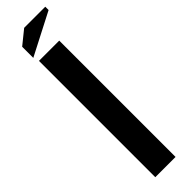

<svg xmlns="http://www.w3.org/2000/svg" viewBox="-293 -831 817 817"><g transform="rotate(-45 116.0 -422.0)"><path d="M50 -700H172V0H50ZM42 -726V-793L105 -844H232V-824Z"/></g></svg>

Font: Tschichold
Style: Bold
Weight: 700
Designer: Peter Wiegel
Foundry: Peter Wiegel
Version: Version 1.000; ttfautohint (v1.3)